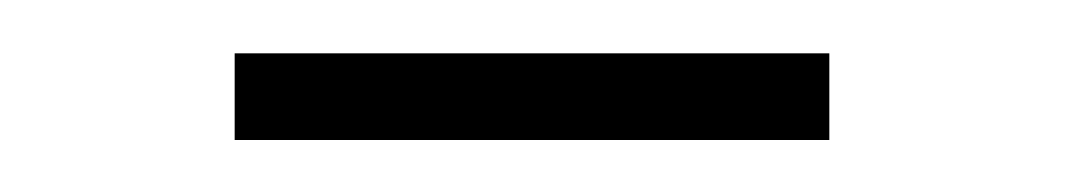

<svg xmlns="http://www.w3.org/2000/svg" viewBox="-20 -337 400 72"><path d="M291 -284.5H68V-317H291Z"/></svg>

Font: Argentum Novus ExtraLight
Style: Regular
Weight: 250
Designer: Julieta Ulanovsky (font) & Cristiano Sobral (main changes)
Foundry: Julieta Ulanovsky (font) & Cristiano Sobral (main changes)
Version: Version 3.00;November 27, 2020;FontCreator 13.0.0.2655 64-bi